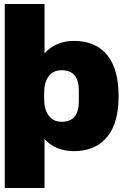

<svg xmlns="http://www.w3.org/2000/svg" viewBox="-20 -745 618 962"><path d="M203.1 -478Q259.3 -540 351.1 -540Q458 -540 516.1 -470.2Q574.2 -400.4 574.2 -263.2Q574.2 -126.5 516.1 -58.1Q457.5 12.2 351.1 12.2Q258.8 12.2 203.1 -47.9V196.8H3.9V-725.1H203.1ZM289.1 -393.1Q245.6 -393.1 223.1 -361.8Q201.2 -331.5 201.2 -280.8V-248Q201.2 -197.3 223.1 -167Q246.6 -134.8 289.1 -134.8Q375 -134.8 375 -237.8V-291Q375 -393.1 289.1 -393.1Z"/></svg>

Font: Archivo-RBTV
Style: Regular
Weight: 500
Designer: Hector Gatti
Foundry: Hector Gatti
Version: ""